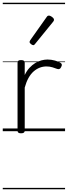

<svg xmlns="http://www.w3.org/2000/svg" viewBox="-20 -950 491 1390"><path d="M132 15Q119 15 113 10.5Q107 6 107 -4V-496Q107 -506 113 -510.5Q119 -515 132 -515Q146 -515 152.5 -510.5Q159 -506 159 -496V-407Q174 -438 193.5 -459Q213 -480 235 -493.5Q257 -507 280 -513Q303 -519 324 -519Q352 -519 378 -511.5Q404 -504 418 -495Q426 -490 427.5 -483Q429 -476 422 -463Q417 -453 410 -450.5Q403 -448 394 -451Q381 -456 360.5 -462.5Q340 -469 316 -469Q291 -469 267.5 -460Q244 -451 223 -432.5Q202 -414 186 -385Q170 -356 159 -316V-4Q159 6 152.5 10.5Q146 15 132 15ZM221 -623Q214 -623 204 -631Q194 -639 194 -647Q194 -649 195.5 -651.5Q197 -654 199 -659L318 -827Q322 -833 325.5 -835Q329 -837 335 -837Q341 -837 349.5 -832Q358 -827 364.5 -820.5Q371 -814 371 -807Q371 -803 369.5 -800Q368 -797 365 -793L234 -632Q228 -623 221 -623ZM0 410H451V420H0ZM0 -20H451V0H0ZM0 -505H451V-500H0ZM0 -930H451V-920H0Z"/></svg>

Font: Playwrite DE Grund Guides
Style: Regular
Weight: 400
Designer: Veronika Burian, José Scaglione
Foundry: TypeTogether
Version: Version 1.003